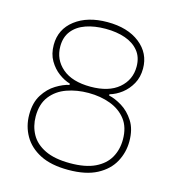

<svg xmlns="http://www.w3.org/2000/svg" viewBox="-106 -786 809 885"><g transform="rotate(15 299.0 -343.5)"><path d="M299 9Q217 9 164.5 -18Q112 -45 86 -90.5Q60 -136 60 -191Q60 -248.5 84 -286.2Q108 -324 141.8 -344.5Q175.5 -365 204 -371V-377Q176.5 -385 149.8 -404.8Q123 -424.5 104.5 -456Q86 -487.5 86 -531Q86 -605.5 145 -650.8Q204 -696 299 -696Q395.5 -696 453.8 -650.2Q512 -604.5 512 -531Q512 -490 494.5 -458.5Q477 -427 450 -406.2Q423 -385.5 393 -377V-371Q422 -365 455.8 -344.5Q489.5 -324 513.8 -286.2Q538 -248.5 538 -191Q538 -138 513.2 -92.5Q488.5 -47 435.8 -19Q383 9 299 9ZM299 -388Q386 -388 433.5 -428.5Q481 -469 481 -532Q481 -577 457.2 -606.2Q433.5 -635.5 392.5 -649.8Q351.5 -664 299 -664Q246 -664 205 -649.8Q164 -635.5 140.5 -606Q117 -576.5 117 -532Q117 -469 164.2 -428.5Q211.5 -388 299 -388ZM299 -23Q372.5 -23 418.2 -45Q464 -67 485.5 -105Q507 -143 507 -191Q507 -249.5 479 -286Q451 -322.5 404 -340.2Q357 -358 299 -358Q243.5 -358 196.2 -341.2Q149 -324.5 120 -287.5Q91 -250.5 91 -191Q91 -144.5 112 -106.2Q133 -68 179.2 -45.5Q225.5 -23 299 -23Z"/></g></svg>

Font: Heraclito Thin
Style: Regular
Weight: 100
Designer: Kostas Bartsokas (font) & Cristiano Sobral (main changes)
Foundry: Kostas Bartsokas (font) & Cristiano Sobral (main changes)
Version: Version 1.00;July 8, 2020;FontCreator 13.0.0.2655 64-bit